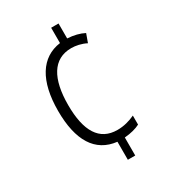

<svg xmlns="http://www.w3.org/2000/svg" viewBox="-180 -911 824 923"><g transform="rotate(-30 232.5 -450.0)"><path d="M293 -734V-817H252V-732C142 -717 81 -620 81 -454C81 -290 138 -196 254 -183V-83H295V-183C331 -186 360 -194 381 -205V-255C351 -241 319 -232 283 -232C184 -232 137 -309 137 -454C137 -599 185 -684 286 -684C311 -684 341 -678 368 -664L385 -711C360 -724 329 -732 293 -734Z"/></g></svg>

Font: Noto Sans Telugu UI Condensed Light
Style: Regular
Weight: 300
Width: 3
Designer: Jelle Bosma - Monotype Design Team
Foundry: Monotype Imaging Inc.
Version: Version 2.005